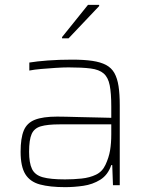

<svg xmlns="http://www.w3.org/2000/svg" viewBox="-20 -764 614 792"><path d="M249 8Q186 8 145 -3Q104 -14 84.5 -45.5Q65 -77 65 -138Q65 -194 78 -225.5Q91 -257 124 -270Q157 -283 216 -283Q228 -283 253 -282.5Q278 -282 310.5 -281Q343 -280 376.5 -279.5Q410 -279 439 -278V-324Q439 -380 432.5 -412.5Q426 -445 407.5 -461Q389 -477 354 -481.5Q319 -486 263 -486Q240 -486 209.5 -484Q179 -482 150 -479.5Q121 -477 101 -473V-506Q131 -511 177 -514.5Q223 -518 277 -518Q326 -518 360.5 -513Q395 -508 417.5 -496Q440 -484 452 -462.5Q464 -441 469 -408.5Q474 -376 474 -330V0H446L443 -83H439Q425 -42 393.5 -22.5Q362 -3 323.5 2.5Q285 8 249 8ZM248 -24Q283 -24 316.5 -27.5Q350 -31 376 -43.5Q402 -56 415 -84Q429 -114 434 -143.5Q439 -173 439 -210V-251H226Q176 -251 148.5 -243Q121 -235 110.5 -211Q100 -187 100 -138Q100 -92 112 -67Q124 -42 156 -33Q188 -24 248 -24ZM236 -606V-611L343 -744H389V-739L263 -606Z"/></svg>

Font: Saira Thin
Style: Regular
Weight: 100
Designer: Hector Gatti with collaboration of the Omnibus-Type team
Foundry: Omnibus-Type
Version: Version 1.101